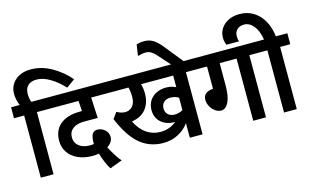

<svg xmlns="http://www.w3.org/2000/svg" viewBox="-122 -1242 2672 1644"><g transform="rotate(-15 1214.5 -420.5)"><path d="M283 -551H193V0H80V-551H-10V-648H67Q44 -698 44 -754Q44 -799 67 -836.5Q90 -874 133 -896Q176 -918 234 -918Q334 -918 424.5 -864.5Q515 -811 573 -740L498 -686Q443 -746 380.5 -783.5Q318 -821 261 -821Q211 -821 184 -795Q157 -769 157 -721Q157 -683 169 -648H283Z M313 -263Q313 -357 375.5 -408.5Q438 -460 553 -460H568L562 -551H263V-648H806V-551H674L683 -368H563Q498 -368 462 -340.5Q426 -313 426 -263Q426 -215 462.5 -186.5Q499 -158 558 -158Q583 -158 593 -161Q593 -224 607.5 -248Q622 -272 653 -272Q690 -272 719 -246.5Q748 -221 748 -182Q748 -160 734.5 -139.5Q721 -119 697 -103Q716 -66 743 -23.5Q770 19 787 36L677 77Q662 55 643.5 12.5Q625 -30 614 -70Q584 -65 558 -65Q485 -65 429.5 -90Q374 -115 343.5 -160Q313 -205 313 -263Z M1604 -551H1514V0H1401V-129Q1362 -75 1302 -45Q1242 -15 1173 -15Q1055 -15 968 -86Q881 -157 811 -323L850 -377Q890 -355 923 -355Q966 -355 990.5 -384.5Q1015 -414 1015 -467Q1015 -511 1005 -551H786V-648H1604ZM1173 -113Q1212 -113 1248.5 -125.5Q1285 -138 1314 -163H1313Q1237 -163 1191 -204Q1145 -245 1145 -312Q1145 -382 1192.5 -425Q1240 -468 1318 -468Q1361 -468 1401 -448V-551H1116Q1128 -512 1128 -467Q1128 -384 1085 -329.5Q1042 -275 958 -263Q995 -188 1050 -150.5Q1105 -113 1173 -113ZM1328 -225Q1366 -225 1401 -245V-355Q1369 -375 1328 -375Q1292 -375 1270 -354.5Q1248 -334 1248 -300Q1248 -266 1270 -245.5Q1292 -225 1328 -225Z M1417 -638 1316 -751Q1292 -778 1271 -790.5Q1250 -803 1225 -803Q1192 -803 1153 -791L1168 -889Q1199 -900 1236 -900Q1278 -900 1311 -881.5Q1344 -863 1384 -815L1527 -638Z M2166 -551H2076V0H1963V-551H1813V-355Q1813 -256 1787.5 -205.5Q1762 -155 1723 -155Q1696 -155 1670.5 -172.5Q1645 -190 1629 -219Q1613 -248 1613 -280Q1613 -346 1701 -354V-551H1583V-648H2166Z M1896 -754Q1896 -797 1919 -833.5Q1942 -870 1985 -891.5Q2028 -913 2085 -913Q2155 -913 2209.5 -878.5Q2264 -844 2296.5 -784Q2329 -724 2337 -648H2439V-551H2349V0H2236V-551H2146V-648H2232Q2219 -729 2182.5 -772.5Q2146 -816 2100 -816Q2059 -816 2036.5 -793.5Q2014 -771 2014 -736Q2014 -706 2021 -688H1910Q1896 -718 1896 -754Z"/></g></svg>

Font: Madhuban Medium
Style: Regular
Weight: 500
Designer: jaikishan Patel
Foundry: MagicType
Version: Version 1.000